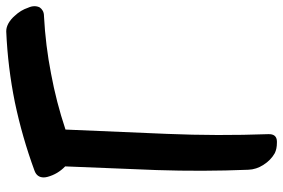

<svg xmlns="http://www.w3.org/2000/svg" viewBox="-165 -705 901 611"><g transform="rotate(-90 285.5 -399.5)"><path d="M490.2 -830.1Q377 -825.2 265.6 -802.7Q154.3 -779.3 47.9 -740.2Q26.4 -732.4 26.4 -710.9Q26.4 -705.1 28.3 -698.2Q37.1 -666 61.5 -642.6Q55.7 -497.1 49.8 -351.6Q44.9 -205.1 50.8 -59.6Q51.8 -34.2 66.4 -11.7Q81.1 11.7 103.5 24.4Q117.2 31.2 136.7 31.2Q139.6 31.2 141.6 31.2Q165 30.3 164.1 3.9Q158.2 -157.2 165 -319.3Q171.9 -480.5 178.7 -641.6Q266.6 -670.9 356.4 -687.5Q446.3 -705.1 539.1 -710Q549.8 -710 556.6 -713.9Q563.5 -717.8 567.4 -723.6Q571.3 -731.4 571.3 -740.2Q571.3 -750 566.4 -760.7Q558.6 -784.2 541 -802.7Q530.3 -815.4 516.6 -823.2Q503.9 -830.1 492.2 -830.1Q491.2 -830.1 490.2 -830.1Z"/></g></svg>

Font: TroubleSide
Style: Comic
Weight: 400
Designer: Koroletov
Version: 1_5